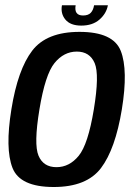

<svg xmlns="http://www.w3.org/2000/svg" viewBox="-20 -726 530 750"><path d="M190 4.5Q58 4.5 28.8 -70.2Q-0.5 -145 24.5 -299Q49.5 -454.5 105.8 -528Q162 -601.5 290.5 -601.5Q422.5 -601.5 451.8 -527Q481 -452.5 456 -299Q430.5 -143.5 374.5 -69.5Q318.5 4.5 190 4.5ZM200.5 -73Q251 -73 287.5 -117.5Q324 -162 346.5 -298.5Q369 -434.5 349.8 -479.5Q330.5 -524.5 280 -524.5Q229.5 -524.5 193 -479.8Q156.5 -435 134 -298.5Q111.5 -162.5 130.5 -117.8Q149.5 -73 200.5 -73ZM297.5 -626Q255 -626 235.5 -649.5Q216 -673 222 -705.5H275.5Q268.5 -665.5 304.5 -665.5Q324.5 -665.5 334.5 -676Q344.5 -686.5 347.5 -705.5H401.5Q395.5 -673 368.5 -649.5Q341.5 -626 297.5 -626Z"/></svg>

Font: Anybody Medium
Style: Italic
Weight: 500
Italic angle: -10°
Designer: Tyler Finck
Foundry: Etcetera Type Company
Version: Version 1.010; ttfautohint (v1.8.3) -l 8 -r 50 -G 200 -x 14 